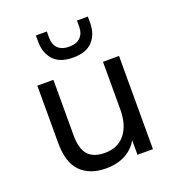

<svg xmlns="http://www.w3.org/2000/svg" viewBox="-129 -798 828 910"><g transform="rotate(-20 285.0 -343.0)"><path d="M252 10Q171 10 125 -36Q79 -82 79 -181V-470H160V-190Q160 -122 187.5 -91.5Q215 -61 272 -61Q338 -61 374 -106.5Q410 -152 410 -230V-470H491V0H413V-74Q392 -35 351 -12.5Q310 10 252 10ZM285 -537Q218 -537 186 -572.5Q154 -608 154 -664V-696H209V-664Q209 -631 228 -611.5Q247 -592 285 -592Q322 -592 341.5 -611.5Q361 -631 361 -664V-696H416V-664Q416 -608 384 -572.5Q352 -537 285 -537Z"/></g></svg>

Font: Gantari
Style: Regular
Weight: 400
Designer: Anugrah Pasau
Foundry: Lafontype
Version: Version 1.000; ttfautohint (v1.8.3)